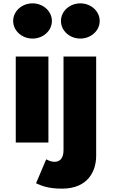

<svg xmlns="http://www.w3.org/2000/svg" viewBox="-20 -850 673 1145"><path d="M58.5 -725C58.5 -667 110.2 -620 174 -620C237.8 -620 289.5 -667 289.5 -725C289.5 -783 237.8 -830 174 -830C110.2 -830 58.5 -783 58.5 -725ZM268.7 -513V0H74V-513ZM459 -830C395.2 -830 343.5 -783 343.5 -725C343.5 -667 395.2 -620 459 -620C522.8 -620 574.5 -667 574.5 -725C574.5 -783 522.8 -830 459 -830ZM358.8 -513H553.5V79C553.5 170 505.2 275 350 275C257.7 275 222.5 254 195 243L255.5 100C255.5 100 280.8 115 305 115C338 115 358.8 93 358.8 45Z"/></svg>

Font: Hussar
Style: BdWide
Weight: 700
Foundry: Cannot Into Space Fonts
Version: Version 2.00